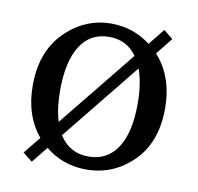

<svg xmlns="http://www.w3.org/2000/svg" viewBox="-64 -568 678 656"><g transform="rotate(10 274.5 -240.0)"><path d="M391 -356 173 -86Q208 -30 274 -30Q339 -30 374 -83Q409 -136 409 -236Q409 -308 391 -356ZM154 -129 370 -396Q336 -445 274 -445Q209 -445 174.5 -391Q140 -337 140 -236Q140 -174 154 -129ZM487 -475 441 -417Q504 -347 504 -237Q504 -119 436 -52Q368 15 274 15Q193 15 132 -35L87 21L54 -5L102 -64Q45 -132 45 -237Q45 -354 113.5 -422.5Q182 -491 274 -491Q349 -491 410 -445L455 -501Z"/></g></svg>

Font: TypoPRO Source Serif Pro
Style: Regular
Weight: 400
Designer: Frank Grießhammer
Foundry: Adobe Systems Incorporated
Version: Version 1.017;PS 1.0;hotconv 1.0.79;makeotf.lib2.5.61930